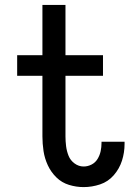

<svg xmlns="http://www.w3.org/2000/svg" viewBox="-20 -755 540 783"><path d="M321 8Q355 8 388 -3Q421 -14 444 -40.5Q467 -67 477.5 -100Q488 -133 488 -168Q488 -172 488 -177H394V-172Q394 -155 390.5 -138.5Q387 -122 378 -107Q369 -92 353.5 -84Q338 -76 321 -76Q301 -76 284 -88.5Q267 -101 259.5 -120Q252 -139 249.5 -159Q247 -179 247 -199V-446H400V-530H247V-735H153V-530H50V-446H153V-199Q153 -169 157.5 -139Q162 -109 175 -81Q188 -53 210 -31.5Q232 -10 261.5 -1Q291 8 321 8Z"/></svg>

Font: Iosevka SS08 Medium
Style: Regular
Weight: 500
Monospace: yes
Designer: Belleve Invis
Foundry: Belleve Invis
Version: Version 3.4.3; ttfautohint (v1.8.3)